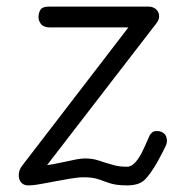

<svg xmlns="http://www.w3.org/2000/svg" viewBox="-20 -561 557 581"><path d="M365 0Q346.5 0 334 -1.8Q321.5 -3.5 312.5 -6.5Q303.5 -9.5 295 -12.5Q284 -17 270.2 -20.8Q256.5 -24.5 233.5 -24.5Q216 -24.5 192.8 -20.5Q169.5 -16.5 145.5 -12Q123.5 -8 102.5 -4Q81.5 0 65.5 0Q55 0 48.2 -5Q41.5 -10 39 -17.5Q35.5 -27 37.5 -38.5Q39.5 -50 47 -59.5L368.5 -478H132Q112.5 -478 104.5 -487.8Q96.5 -497.5 96.5 -509.5Q96.5 -522 102.5 -531.5Q108.5 -541 128 -541H428.5Q438.5 -541 446 -537.2Q453.5 -533.5 457.5 -526.5Q462 -519.5 461.5 -509.8Q461 -500 452.5 -489.5L122.5 -61.5Q134 -62.5 149 -65.8Q164 -69 179.5 -72Q196.5 -76 211.5 -78.8Q226.5 -81.5 236.5 -81.5Q255.5 -81.5 269 -78Q282.5 -74.5 296 -69.5Q310 -65 326 -60.8Q342 -56.5 365 -56.5Q373.5 -56.5 382.2 -63.2Q391 -70 399.8 -83Q408.5 -96 416.5 -114.5L432.5 -150.5Q434.5 -154.5 439.5 -159.5Q444.5 -164.5 455 -164.5Q466.5 -164.5 475.2 -158Q484 -151.5 485 -137.5Q486 -129.5 481 -118.5Q476 -107.5 457.5 -73Q436 -35 418.5 -17.5Q401 0 365 0Z"/></svg>

Font: Edu NSW ACT Hand Pre
Style: Regular
Weight: 400
Designer: Tina and Corey Anderson, Eben Sorkin, Mirko Velimirovic
Foundry: Sorkin Type Co.
Version: Version 2.000